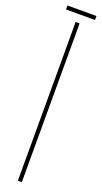

<svg xmlns="http://www.w3.org/2000/svg" viewBox="-171 -885 483 909"><g transform="rotate(20 70.0 -430.0)"><path d="M60 0V-800H80V0ZM-3 -860H143V-840H-3Z"/></g></svg>

Font: Big Shoulders Stencil Display SC Thin
Style: Regular
Weight: 100
Designer: Patric King
Foundry: XO Type Co
Version: Version 2.001